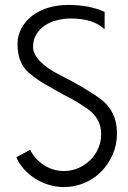

<svg xmlns="http://www.w3.org/2000/svg" viewBox="-20 -747 520 778"><path d="M404 -629Q401 -631 401 -631Q401 -631 397 -634Q353 -672 267 -672Q237 -672 209 -664.5Q181 -657 160 -642.5Q139 -628 126.5 -606.5Q114 -585 114 -557Q114 -528 142.5 -498.5Q171 -469 223 -443Q269 -420 312.5 -394.5Q356 -369 390 -344Q421 -320 437.5 -286Q454 -252 454 -207Q454 -160 436.5 -120.5Q419 -81 390 -51.5Q361 -22 321.5 -5.5Q282 11 239 11Q209 11 180 2.5Q151 -6 125.5 -21.5Q100 -37 79 -59.5Q58 -82 46 -110Q63 -119 75.5 -125.5Q88 -132 102 -140Q121 -102 158 -78Q195 -54 239 -54Q270 -54 297.5 -66Q325 -78 345.5 -98Q366 -118 378 -145.5Q390 -173 390 -204Q390 -270 328 -311V-310Q302 -328 279.5 -341Q257 -354 234 -365H235Q198 -385 162 -406Q126 -427 97 -452Q51 -491 51 -568Q51 -604 67.5 -633.5Q84 -663 111.5 -684Q139 -705 176.5 -716Q214 -727 256 -727Q342 -727 404 -699Z"/></svg>

Font: Fundamental  Brigade Scvhlank
Style: Regular
Weight: 100
Designer: Peter Wiegel, original typeface by Arno Drescher 1935
Foundry: Peter Wiegel
Version: Version 0.000 2012 initial release